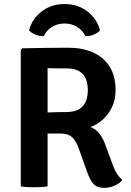

<svg xmlns="http://www.w3.org/2000/svg" viewBox="-20 -924 648 952"><path d="M553 -476.5Q553 -429.5 535.2 -392.5Q517.5 -355.5 489 -330.5Q460.5 -305.5 428.5 -294Q455 -284.5 473.2 -260.8Q491.5 -237 502.5 -205.5L539.5 -105.5Q549 -79 560.5 -61.5Q572 -44 586 -32Q573.5 -14.5 548.2 -3.5Q523 7.5 496.5 7.5Q460 7.5 443 -12.2Q426 -32 412 -71.5L369.5 -190.5Q359 -220.5 339.8 -241.2Q320.5 -262 277.5 -262H161.5V-364Q182 -365 210.8 -366.2Q239.5 -367.5 266.2 -368Q293 -368.5 307.5 -368.5Q351.5 -368.5 374.8 -384.2Q398 -400 406.8 -424.8Q415.5 -449.5 415.5 -476.5Q415.5 -505 406.8 -529.8Q398 -554.5 374.8 -569.8Q351.5 -585 307.5 -585Q295.5 -585 280.2 -585Q265 -585 248.5 -585.2Q232 -585.5 216 -586V0Q200 3 181.8 3.8Q163.5 4.5 149 4.5Q136.5 4.5 117.5 3.8Q98.5 3 83 0V-677.5L90 -684.5Q150 -685.5 206.8 -686.5Q263.5 -687.5 317.5 -687.5Q387 -687.5 440 -664.5Q493 -641.5 523 -594.8Q553 -548 553 -476.5ZM476 -773.5Q463.5 -759.5 443.5 -751.8Q423.5 -744 403 -745Q389.5 -773.5 362.2 -790.5Q335 -807.5 300 -807.5Q265.5 -807.5 238 -790.5Q210.5 -773.5 197 -745Q176.5 -744 156.5 -751.8Q136.5 -759.5 124 -773.5Q139 -830.5 186.5 -867.2Q234 -904 300 -904Q366 -904 413.5 -867.2Q461 -830.5 476 -773.5Z"/></svg>

Font: Signika Light SemiBold
Style: Regular
Weight: 600
Version: Version 2.003;gftools[0.9.32]